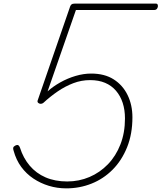

<svg xmlns="http://www.w3.org/2000/svg" viewBox="-20 -1018 889 1057"><path d="M345 19Q295 19 249 5Q203 -9 164 -35Q125 -61 97 -99Q69 -137 55 -188Q51 -199 53 -205.5Q55 -212 65 -217Q76 -222 81.5 -218Q87 -214 90 -205Q108 -148 143.5 -106Q179 -64 231 -41.5Q283 -19 350 -19Q415 -19 472.5 -43.5Q530 -68 574 -113.5Q618 -159 643 -223Q668 -287 668 -366Q668 -413 655.5 -451.5Q643 -490 618.5 -518.5Q594 -547 558.5 -562Q523 -577 476 -577Q428 -577 383.5 -560Q339 -543 298 -515Q257 -487 219 -452Q212 -446 203.5 -446.5Q195 -447 190 -452Q185 -457 187 -464L366 -982Q369 -990 374 -994Q379 -998 390 -998H840Q845 -998 847.5 -993.5Q850 -989 849 -980Q846 -970 841 -966.5Q836 -963 830 -963H398L242 -515Q272 -542 312 -564.5Q352 -587 396 -600Q440 -613 482 -613Q556 -613 606 -581Q656 -549 682.5 -494.5Q709 -440 709 -372Q709 -280 679.5 -207Q650 -134 599.5 -83.5Q549 -33 483.5 -7Q418 19 345 19Z"/></svg>

Font: Playwrite US Trad Thin
Style: Regular
Weight: 250
Designer: Veronika Burian, José Scaglione
Foundry: TypeTogether
Version: Version 1.003